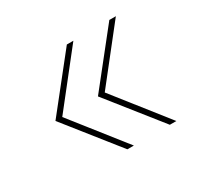

<svg xmlns="http://www.w3.org/2000/svg" viewBox="-91 -552 606 587"><g transform="rotate(-30 211.5 -259.0)"><path d="M205 -74H228L82 -259L228 -444H205L58 -259ZM355 -74H378L232 -259L378 -444H355L208 -259Z"/></g></svg>

Font: Chess Sans Thin
Style: Regular
Weight: 100
Designer: Wolf Bōese
Foundry: Wolf Bōese
Version: Version 7.223;Glyphs 3.3 (3306)